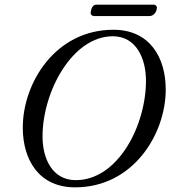

<svg xmlns="http://www.w3.org/2000/svg" viewBox="-20 -792 734 826"><path d="M384 -723H624C640 -723 655 -740 655 -760C655 -766 648 -772 642 -772H394C375 -772 370 -744 370 -735C370 -729 377 -723 384 -723ZM303 14C553 14 693 -215 693 -407C693 -545 624 -664 468 -664C218 -664 78 -435 78 -243C78 -105 147 14 303 14ZM306 -17C204 -17 163 -111 163 -205C163 -399 292 -636 465 -636C567 -636 608 -539 608 -445C608 -251 487 -17 306 -17Z"/></svg>

Font: EB Garamond
Style: Italic
Weight: 400
Italic angle: -17.2°
Designer: Georg Duffner and Octavio Pardo
Foundry: Georg Duffner
Version: Version 1.000;PS 001.000;hotconv 1.0.88;makeotf.lib2.5.64775